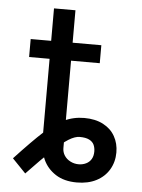

<svg xmlns="http://www.w3.org/2000/svg" viewBox="-50 -697 555 748"><g transform="rotate(5 227.5 -323.0)"><path d="M214.8 -657.2V-118.2Q214.8 -102.5 223.1 -89.4Q231.4 -76.2 246.6 -68.4Q261.7 -60.5 279.3 -60.5Q294.9 -60.5 308.1 -66.9Q321.3 -73.2 328.6 -85.4Q335.9 -97.7 335.9 -115.2Q335.9 -129.9 330.6 -141.6Q325.2 -153.3 311.5 -160.2Q297.9 -167 274.4 -167Q255.9 -167 231.4 -151.9Q207 -136.7 169.9 -102.1Q132.8 -67.4 75.2 -6.8L22.5 -61.5Q90.8 -134.8 129.9 -170.4Q168.9 -206.1 206.1 -224.1Q243.2 -242.2 286.1 -242.2Q329.1 -242.2 359.9 -226.1Q390.6 -210 406.2 -182.1Q421.9 -154.3 421.9 -119.1Q421.9 -82 404.3 -52.2Q386.7 -22.5 354.5 -5.9Q322.3 10.7 278.3 10.7Q228.5 10.7 195.3 -10.7Q162.1 -32.2 146.5 -66.4Q130.9 -100.6 130.9 -139.6V-657.2ZM327.1 -460H50.8V-530.3H327.1Z"/></g></svg>

Font: WEMIX Pretendard Variable
Style: Regular
Weight: 400
Designer: Base glyphs from Inter by Rasmus Andersson; Hangeul glyphs from Noto Sans CJK(Source Han Sans) by Jang Soo-young and Kan
Foundry: Kil Hyung-jin
Version: Version 1.000;Glyphs 3.2 (3208)